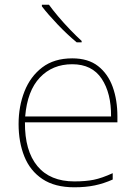

<svg xmlns="http://www.w3.org/2000/svg" viewBox="-20 -786 580 816"><path d="M287 -538Q355 -538 397 -505Q439 -472 459 -416.5Q479 -361 479 -291V-266H86Q85 -145 139 -80Q193 -15 296 -15Q344 -15 378.5 -22Q413 -29 459 -50V-23Q421 -6 382.5 2Q344 10 296 10Q213 10 160.5 -25Q108 -60 83.5 -121Q59 -182 59 -259Q59 -334 84 -397.5Q109 -461 159.5 -499.5Q210 -538 287 -538ZM287 -513Q203 -513 149.5 -456.5Q96 -400 87 -291H452Q453 -390 412 -451.5Q371 -513 287 -513ZM188 -766Q203 -745 227 -716.5Q251 -688 278 -660Q305 -632 327 -612V-606H306Q266 -639 225 -682Q184 -725 158 -759V-766Z"/></svg>

Font: Noto Sans Thin
Style: Regular
Weight: 100
Designer: Monotype Design Team
Foundry: Monotype Imaging Inc.
Version: Version 2.007